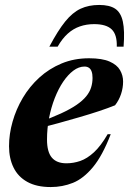

<svg xmlns="http://www.w3.org/2000/svg" viewBox="-20 -743 521 776"><path d="M321.5 -474Q298.5 -474 276.5 -457.5Q254.5 -441 235.2 -412.5Q216 -384 201.2 -346.2Q186.5 -308.5 178.2 -265.8Q170 -223 170 -179Q170 -129 189.5 -106Q209 -83 248.5 -83Q277 -83 304.5 -92.5Q332 -102 359.8 -127.5Q387.5 -153 415 -200.5H427.5Q394 -113.5 355.5 -67.2Q317 -21 274.8 -4Q232.5 13 185 13Q128 13 90.5 -7.8Q53 -28.5 34.8 -65.8Q16.5 -103 16.5 -152Q16.5 -201 30.8 -251.2Q45 -301.5 72.2 -347.5Q99.5 -393.5 139 -429.5Q178.5 -465.5 229 -486.5Q279.5 -507.5 340 -507.5Q393 -507.5 423 -494.2Q453 -481 465.2 -459.5Q477.5 -438 477.5 -413.5Q477.5 -387.5 469.2 -362.8Q461 -338 445 -317.5Q418 -306.5 381.2 -294.2Q344.5 -282 302.5 -269.8Q260.5 -257.5 216.8 -245.5Q173 -233.5 131.5 -223.5L134.5 -247.5Q188.5 -267 226.5 -284.5Q264.5 -302 289.5 -319.2Q314.5 -336.5 328.5 -353.8Q342.5 -371 348.2 -389.5Q354 -408 354 -428Q354 -444 350.2 -454.2Q346.5 -464.5 339.2 -469.2Q332 -474 321.5 -474ZM360.5 -645.5Q329.5 -645.5 302.8 -636.2Q276 -627 253.8 -607Q231.5 -587 213 -554.5H179.5Q214 -619.5 243.5 -656Q273 -692.5 305.8 -707.8Q338.5 -723 381 -723Q422.5 -723 445.5 -707.8Q468.5 -692.5 476.5 -655.8Q484.5 -619 479.5 -554.5H452Q453.5 -603 431.5 -624.2Q409.5 -645.5 360.5 -645.5Z"/></svg>

Font: Newsreader 60pt
Style: Bold Italic
Weight: 700
Italic angle: -17°
Designer: Hugues Gentile
Foundry: Production Type
Version: Version 1.003